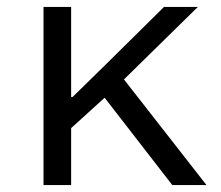

<svg xmlns="http://www.w3.org/2000/svg" viewBox="-20 -536 640 556"><path d="M283 -253 186 -165V0H106V-516H186V-255H190L285 -348L455 -516H553L339 -306L578 0H479Z"/></svg>

Font: Lilex
Style: Regular
Weight: 400
Monospace: yes
Designer: Mike Abbink, Paul van der Laan, Pieter van Rosmalen, Mikhael Khrustik
Foundry: Mikhael Khrustik
Version: Version 2.510